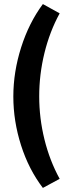

<svg xmlns="http://www.w3.org/2000/svg" viewBox="-20 -753 333 949"><path d="M191.9 175.8Q122.1 84.5 84 -34.9Q45.9 -154.3 45.9 -275.9Q45.9 -397.5 84.5 -518.8Q123 -640.1 191.9 -732.9L274.9 -687Q225.6 -596.7 199.7 -491Q173.8 -385.3 173.8 -276.9Q173.8 -168.9 199.7 -64Q225.6 41 274.9 130.9Z"/></svg>

Font: Fixel Text SemiBold
Style: Regular
Weight: 600
Width: 4
Designer: AlfaBravo + MacPaw
Foundry: Kyrylo Tkachov, Marchela Mozhyna, Serhii Makarenko, Maria Weinstein, Zakhar Kryvoshyya
Version: Version 1.211